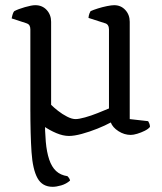

<svg xmlns="http://www.w3.org/2000/svg" viewBox="-20 -520 625 740"><path d="M183 200Q143 200 124.5 166.5Q106 133 101.5 66Q97 -1 97 -103L153 -64Q153 -13 156.5 26.5Q160 66 169.5 94.5Q179 123 196 139Q213 155 240 159Q242 161 245.5 165.5Q249 170 250 176Q235 189 216 194.5Q197 200 183 200ZM246 4Q223 4 197 -7Q171 -18 148 -34Q125 -50 111 -65.5Q97 -81 97 -90V-407Q97 -416 93.5 -422Q90 -428 80 -431L25 -449Q27 -460 29.5 -467Q32 -474 35 -477Q50 -485 76 -492.5Q102 -500 116 -500Q143 -500 160 -481.5Q177 -463 177 -436V-116Q187 -106 203.5 -93Q220 -80 238.5 -70.5Q257 -61 271 -61Q284 -61 307.5 -67.5Q331 -74 356 -84Q381 -94 400 -102V-407Q400 -416 396 -422.5Q392 -429 383 -431L321 -451Q322 -461 324.5 -467.5Q327 -474 329 -477Q340 -482 357.5 -487.5Q375 -493 392.5 -496.5Q410 -500 420 -500Q446 -500 463 -481.5Q480 -463 480 -436V-61L551 -53Q553 -50 555.5 -44Q558 -38 558 -31Q552 -23 538 -16Q524 -9 509 -4.5Q494 0 484 0Q459 0 436.5 -14.5Q414 -29 407 -48Q385 -36 355 -24Q325 -12 295.5 -4Q266 4 246 4Z"/></svg>

Font: Texturina Medium 12pt Light
Style: Regular
Weight: 300
Version: Version 1.002